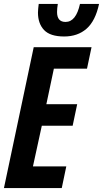

<svg xmlns="http://www.w3.org/2000/svg" viewBox="-22 -953 522 973"><path d="M-2 0 148.9 -713.9H441.9L418.9 -605H251L212.9 -424.8H369.1L346.2 -315.9H189.9L145 -109.9H314L291 0ZM303.2 -768.1Q232.4 -768.1 201.4 -800.8Q170.4 -833.5 170.4 -889.2Q170.4 -897.5 171.6 -909.7Q172.9 -921.9 174.3 -933.1H271Q269 -922.4 268.1 -911.6Q267.1 -900.9 267.1 -892.1Q267.1 -841.8 310.1 -841.8Q363.3 -841.8 383.3 -933.1H480Q461.4 -846.7 416.5 -807.4Q371.6 -768.1 303.2 -768.1Z"/></svg>

Font: Open Sans Condensed
Style: Bold Italic
Weight: 700
Width: 3
Italic angle: -12°
Designer: Monotype Design Team
Foundry: Monotype Imaging Inc.
Version: Version 3.003; ttfautohint (v1.8.4)